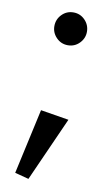

<svg xmlns="http://www.w3.org/2000/svg" viewBox="-82 -562 428 778"><g transform="rotate(10 132.5 -173.0)"><path d="M89 -453Q89 -481 108.5 -501Q128 -521 156 -521Q184 -521 203.5 -501Q223 -481 223 -453Q223 -426 203.5 -406Q184 -386 156 -386Q128 -386 108.5 -406Q89 -426 89 -453ZM36 160 95 -108 211 -89 93 175Z"/></g></svg>

Font: Rising Sun SemiBold
Style: Regular
Weight: 600
Designer: Matt McInerney, Pablo Impallari, Rodrigo Fuenzalida (Raleway font), Stephen Hutchings (Greek), Cristiano Sobral (main ch
Foundry: The Rising Sun Project Authors
Version: Version 4.327; ttfautohint (v1.8.4.7-5d5b-dirty)